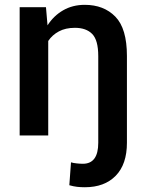

<svg xmlns="http://www.w3.org/2000/svg" viewBox="-20 -558 605 791"><path d="M502.9 30.3Q502.9 118.7 456.8 166Q410.6 213.4 329.6 213.4Q312.5 213.4 297.6 211.7Q282.7 210 265.6 205.1L272.5 110.8Q282.2 113.8 296.4 115.2Q310.5 116.7 321.3 116.7Q384.8 116.7 384.8 30.3V-326.7Q384.8 -392.6 359.9 -418Q335 -443.4 288.6 -443.4Q250 -443.4 222.7 -428.7Q195.3 -414.1 178.7 -389.2V0H61V-528.3H169.4L175.8 -453.6Q201.2 -493.2 240.2 -515.6Q279.3 -538.1 329.1 -538.1Q407.7 -538.1 455.3 -489.3Q502.9 -440.4 502.9 -327.6Z"/></svg>

Font: Vazirmatn RD UI Medium
Style: Regular
Weight: 500
Designer: Saber Rastikerdar
Foundry: Saber Rastikerdar
Version: Version 33.003